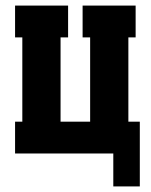

<svg xmlns="http://www.w3.org/2000/svg" viewBox="-20 -550 540 688"><path d="M386 118V0H34V-114H60V-416H34V-530H224V-416H197V-114H303V-416H276V-530H466V-416H440V-114H481V118Z"/></svg>

Font: Iosevka Slab Heavy
Style: Regular
Weight: 900
Monospace: yes
Designer: Belleve Invis
Foundry: Belleve Invis
Version: Version 11.1.0; ttfautohint (v1.8.3)